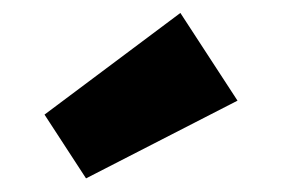

<svg xmlns="http://www.w3.org/2000/svg" viewBox="-20 -892 424 289"><path d="M251.5 -872.5 337.5 -740.5 109.5 -623.5 47 -719.5Z"/></svg>

Font: Hepta Slab ExtraBold
Style: Regular
Weight: 800
Designer: Michael LaGattuta
Foundry: Michael LaGattuta
Version: Version 1.102